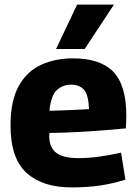

<svg xmlns="http://www.w3.org/2000/svg" viewBox="-20 -809 599 839"><path d="M293 10Q166 10 96 -53.5Q26 -117 26 -261Q26 -368 61.5 -432.5Q97 -497 159 -525.5Q221 -554 299 -554Q419 -554 475.5 -495Q532 -436 532 -303Q532 -279 530 -248Q496 -245 443.5 -240.5Q391 -236 327.5 -232.5Q264 -229 196 -228Q195 -223 195 -215Q195 -165 225.5 -141.5Q256 -118 323 -118Q365 -118 413 -124.5Q461 -131 509 -142L528 -24Q475 -7 418 1.5Q361 10 293 10ZM196 -325Q250 -326 298 -328.5Q346 -331 369 -332Q367 -392 348 -415.5Q329 -439 289 -439Q255 -439 229 -416Q203 -393 196 -325ZM225 -595 317 -789H478L350 -595Z"/></svg>

Font: Georama
Style: Bold
Weight: 700
Designer: Jean-Baptiste Levee
Foundry: Production Type
Version: Version 1.000